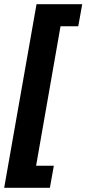

<svg xmlns="http://www.w3.org/2000/svg" viewBox="-45 -766 414 920"><path d="M130 -746H349L330 -640H245L128 28H213L194 134H-25Z"/></svg>

Font: Niramit
Style: Bold Italic
Weight: 700
Italic angle: -10°
Designer: Katatrad Aksorn Co.,Ltd.
Foundry: Cadson Demak Co.,Ltd.
Version: Version 1.001; ttfautohint (v1.6)